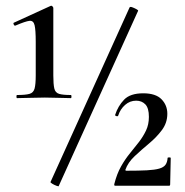

<svg xmlns="http://www.w3.org/2000/svg" viewBox="-20 -655 651 677"><path d="M40 -309Q38 -309 38 -314.5Q38 -320 40 -320Q70 -320 84 -324Q98 -328 102 -343Q106 -358 106 -389V-508Q106 -549 102 -566Q98 -583 84 -581.5Q70 -580 35 -565Q31 -563 28.5 -568.5Q26 -574 29 -575L158 -634Q162 -636 165 -632.5Q168 -629 168 -627V-389Q168 -358 171.5 -343Q175 -328 188.5 -324Q202 -320 230 -320Q232 -320 232 -314.5Q232 -309 230 -309Q211 -309 187.5 -310Q164 -311 138 -311Q111 -311 85.5 -310Q60 -309 40 -309ZM187 1Q187 3 179 0Q171 -3 164.5 -7Q158 -11 158 -13L437 -629Q439 -632 446 -629.5Q453 -627 460.5 -623Q468 -619 467 -617ZM383 -6Q392 -42 407 -68.5Q422 -95 439 -115.5Q456 -136 470.5 -155Q485 -174 495 -195Q505 -216 505 -243Q505 -274 492.5 -287Q480 -300 460 -300Q438 -300 421 -285Q404 -270 397 -248Q396 -244 390.5 -245.5Q385 -247 386 -250Q396 -281 417.5 -303.5Q439 -326 485 -326Q529 -326 549.5 -305Q570 -284 570 -254Q570 -222 551 -196.5Q532 -171 505.5 -149Q479 -127 455 -104.5Q431 -82 422 -56Q422 -53 425 -53Q470 -53 498 -54.5Q526 -56 541.5 -60.5Q557 -65 563.5 -74Q570 -83 571 -98Q571 -100 576.5 -100Q582 -100 582 -98L580 -5Q580 0 576 0Q536 0 483.5 0Q431 0 386 0Q382 0 383 -6Z"/></svg>

Font: Cormorant SemiBold
Style: Regular
Weight: 600
Designer: Christian Thalmann (Catharsis Fonts)
Foundry: Catharsis Fonts
Version: Version 4.000